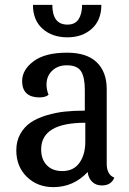

<svg xmlns="http://www.w3.org/2000/svg" viewBox="-20 -746 531 788"><path d="M396 -726.1Q396 -663.1 356.7 -627.9Q317.4 -592.8 256.8 -592.8Q194.3 -592.8 154.8 -627.9Q115.2 -663.1 115.2 -726.1H194.8Q194.8 -645 256.8 -645Q288.1 -645 302.5 -667Q316.9 -689 316.9 -726.1ZM339.8 -40Q281.7 22 199.2 22Q133.3 22 90.1 -20.3Q46.9 -62.5 46.9 -128.9Q46.9 -167.5 63.7 -197Q80.6 -226.6 107.2 -244.1Q133.8 -261.7 171.6 -272.9Q209.5 -284.2 247.1 -288.1Q284.7 -292 328.1 -292V-377.9Q328.1 -429.2 312.5 -453.6Q296.9 -478 253.9 -478Q217.3 -478 194.1 -455.8Q170.9 -433.6 170.9 -398.9Q170.9 -378.4 179.2 -356.9Q167 -346.2 141.1 -346.2Q107.4 -346.2 89.1 -363Q70.8 -379.9 70.8 -413.1Q70.8 -459.5 117.9 -494.6Q165 -529.8 254.9 -529.8Q336.4 -529.8 377.2 -490.2Q418 -450.7 418 -379.9V-74.2Q418 -28.8 449.2 -17.1Q436.5 15.1 397.9 15.1Q373.5 15.1 357.9 -0.2Q342.3 -15.6 339.8 -40ZM235.8 -43.9Q282.2 -43.9 306.2 -77.9Q330.1 -111.8 330.1 -164.1V-242.2Q148.9 -242.2 148.9 -132.8Q148.9 -91.8 172.1 -67.9Q195.3 -43.9 235.8 -43.9Z"/></svg>

Font: Sansita Light
Style: Regular
Weight: 300
Designer: Pablo Cosgaya
Foundry: Omnibus-Type
Version: Version 1.006;hotconv 1.0.109;makeotfexe 2.5.65596